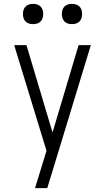

<svg xmlns="http://www.w3.org/2000/svg" viewBox="-20 -967 540 987"><path d="M160 0Q168 -27 176.5 -53.5Q185 -80 193 -107L219 -192L53 -735H116L250 -286L384 -735H447L257 -111L223 0ZM350 -843Q339 -843 329 -846Q319 -849 311.5 -856.5Q304 -864 301 -874Q298 -884 298 -895Q298 -906 301 -916Q304 -926 311.5 -933.5Q319 -941 329 -944Q339 -947 350 -947Q361 -947 371 -944Q381 -941 388.5 -933.5Q396 -926 399 -916Q402 -906 402 -895Q402 -884 399 -874Q396 -864 388.5 -856.5Q381 -849 371 -846Q361 -843 350 -843ZM150 -843Q139 -843 129 -846Q119 -849 111.5 -856.5Q104 -864 101 -874Q98 -884 98 -895Q98 -906 101 -916Q104 -926 111.5 -933.5Q119 -941 129 -944Q139 -947 150 -947Q161 -947 171 -944Q181 -941 188.5 -933.5Q196 -926 199 -916Q202 -906 202 -895Q202 -884 199 -874Q196 -864 188.5 -856.5Q181 -849 171 -846Q161 -843 150 -843Z"/></svg>

Font: Iosevka Term Light
Style: Regular
Weight: 300
Monospace: yes
Designer: Belleve Invis
Foundry: Belleve Invis
Version: Version 9.0.1; ttfautohint (v1.8.3)